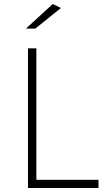

<svg xmlns="http://www.w3.org/2000/svg" viewBox="-20 -941 541 961"><path d="M244 -921 110 -798H157L285 -901ZM120 -699V0H473V-41H162V-699Z"/></svg>

Font: Montserrat ExtraLight
Style: Regular
Weight: 250
Designer: Julieta Ulanovsky
Foundry: Julieta Ulanovsky
Version: Version 4.000